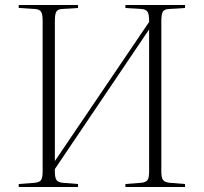

<svg xmlns="http://www.w3.org/2000/svg" viewBox="-20 -750 817 770"><path d="M55 0V-12L120 -17Q139 -19 145 -28.5Q151 -38 151 -63V-666Q151 -692 145 -702.5Q139 -713 119 -714L55 -718V-730H293V-718L229 -714Q211 -713 205.5 -702.5Q200 -692 200 -665V-104L578 -662V-666Q578 -693 571.5 -703Q565 -713 545 -714L483 -718V-730H722V-718L658 -714Q639 -713 633 -703Q627 -693 627 -665V-62Q627 -37 634 -28Q641 -19 660 -17L722 -12V0H483V-12L547 -17Q566 -19 572 -28.5Q578 -38 578 -63V-632L200 -72V-62Q200 -39 206 -29Q212 -19 231 -17L293 -12V0Z"/></svg>

Font: Literata 72pt ExtraLight
Style: Regular
Weight: 200
Designer: Latin by Veronika Burian and Jose Scaglione. Greek by Irene Vlachou. Cyrillic by Vera Evstafieva.
Foundry: TypeTogether
Version: Version 3.002